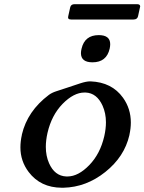

<svg xmlns="http://www.w3.org/2000/svg" viewBox="-20 -858 677 900"><path d="M329.6 -838.4H622.6Q636.7 -838.4 637.2 -828.1Q637.2 -826.2 636.2 -823.7L627 -781.7Q623.5 -766.6 606 -766.6H313Q295.9 -766.6 299.8 -781.7L309.1 -823.7Q312.5 -838.4 329.6 -838.4ZM586.4 -224.1Q563 -123 473.6 -51.8Q384.3 19.5 277.3 22H269.5Q169.9 21.5 114.3 -51.8Q75.7 -103 75.7 -167Q75.7 -195.8 82.5 -225.6V-227.1Q108.4 -337.4 209 -413.1Q222.7 -423.3 243.7 -430.2Q264.6 -436.5 295.9 -447.3Q327.1 -458 356 -467.3Q384.3 -476.6 402.3 -476.6H404.3Q504.4 -472.7 556.6 -399.9Q593.3 -348.6 593.3 -283.7Q593.3 -256.8 586.9 -227.1ZM376 -424.3Q325.7 -424.3 273.4 -371.1Q221.7 -317.9 202.6 -234.9Q194.8 -200.2 194.8 -169.4Q194.8 -127 210 -92.8Q236.3 -33.2 290.5 -30.8H296.9Q347.2 -31.2 398.4 -84Q449.7 -136.7 468.8 -219.7Q476.6 -254.4 476.6 -284.7Q476.6 -327.1 460.9 -362.3Q434.1 -421.9 381.3 -424.3ZM442.9 -693.4Q496.6 -693.4 496.6 -650.9Q496.6 -641.6 494.1 -629.9Q479.5 -565.9 413.6 -565.9Q359.9 -565.9 359.4 -608.4Q359.4 -618.2 362.3 -629.9Q377 -693.4 442.9 -693.4Z"/></svg>

Font: Caudex
Style: Bold
Weight: 700
Italic angle: -13°
Version: Version 1.04